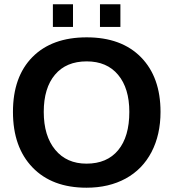

<svg xmlns="http://www.w3.org/2000/svg" viewBox="-20 -874 818 904"><path d="M450.7 -747.1V-854H546.9V-747.1ZM229 -747.1V-854H323.7V-747.1ZM735.8 -347.2Q735.8 -239.7 693.4 -158.2Q650.9 -76.7 571.8 -33.4Q492.7 9.8 387.2 9.8Q225.1 9.8 133.1 -85.7Q41 -181.2 41 -347.2Q41 -512.7 132.8 -605.5Q224.6 -698.2 388.2 -698.2Q551.8 -698.2 643.8 -604.5Q735.8 -510.7 735.8 -347.2ZM588.9 -347.2Q588.9 -458.5 536.1 -521.7Q483.4 -585 388.2 -585Q291.5 -585 238.8 -522.2Q186 -459.5 186 -347.2Q186 -233.9 240 -168.7Q293.9 -103.5 387.2 -103.5Q483.9 -103.5 536.4 -167Q588.9 -230.5 588.9 -347.2Z"/></svg>

Font: TypoPRO Liberation Sans
Style: Bold
Weight: 700
Designer: Steve Matteson
Foundry: Ascender Corporation
Version: Version 2.00.1